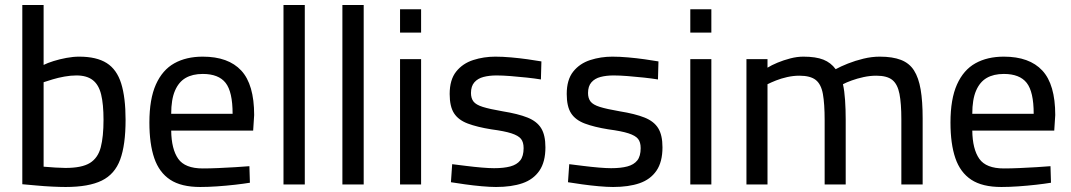

<svg xmlns="http://www.w3.org/2000/svg" viewBox="-20 -736 4272 766"><path d="M242 10Q220 10 188.5 8.5Q157 7 125 4Q93 1 69 -1V-716H154V-477Q170 -485 194 -492.5Q218 -500 245 -505Q272 -510 296 -510Q365 -510 405.5 -484.5Q446 -459 463.5 -403Q481 -347 481 -258Q481 -158 459.5 -99.5Q438 -41 386 -15.5Q334 10 242 10ZM241 -66Q307 -66 339 -86Q371 -106 382 -148.5Q393 -191 393 -258Q393 -320 383.5 -359Q374 -398 350 -416.5Q326 -435 285 -435Q262 -435 237 -430.5Q212 -426 190.5 -419.5Q169 -413 154 -408V-71Q175 -69 201.5 -67.5Q228 -66 241 -66Z M779 10Q703 10 659 -19Q615 -48 595.5 -105Q576 -162 576 -247Q576 -341 602 -399Q628 -457 675.5 -483.5Q723 -510 789 -510Q891 -510 942.5 -454.5Q994 -399 994 -277L990 -215H663Q664 -141 691 -102.5Q718 -64 789 -64Q817 -64 851 -65.5Q885 -67 918.5 -69Q952 -71 975 -73L977 -7Q953 -3 918 1Q883 5 846.5 7.5Q810 10 779 10ZM663 -282H908Q908 -370 880 -405.5Q852 -441 789 -441Q748 -441 720.5 -425Q693 -409 678 -374Q663 -339 663 -282Z M1111 0V-716H1196V0Z M1346 0V-716H1431V0Z M1576 0V-500H1660V0ZM1576 -606V-699H1660V-606Z M1959 10Q1935 10 1901.5 7Q1868 4 1836 -0.5Q1804 -5 1779 -9L1784 -81Q1809 -78 1840.5 -74Q1872 -70 1902 -67.5Q1932 -65 1951 -65Q1990 -65 2016 -72Q2042 -79 2055.5 -96Q2069 -113 2069 -145Q2069 -169 2058.5 -182Q2048 -195 2020.5 -204Q1993 -213 1940 -220Q1884 -229 1846.5 -243Q1809 -257 1791.5 -284Q1774 -311 1774 -361Q1774 -418 1800 -450.5Q1826 -483 1868 -496.5Q1910 -510 1956 -510Q1985 -510 2019 -507Q2053 -504 2085 -499.5Q2117 -495 2140 -491L2138 -419Q2114 -423 2081.5 -426.5Q2049 -430 2017 -432.5Q1985 -435 1961 -435Q1932 -435 1909 -429Q1886 -423 1872.5 -407.5Q1859 -392 1859 -365Q1859 -344 1869 -331Q1879 -318 1906 -309.5Q1933 -301 1985 -292Q2047 -282 2084.5 -267Q2122 -252 2139 -224.5Q2156 -197 2156 -148Q2156 -90 2132 -55Q2108 -20 2064.5 -5Q2021 10 1959 10Z M2426 10Q2402 10 2368.5 7Q2335 4 2303 -0.5Q2271 -5 2246 -9L2251 -81Q2276 -78 2307.5 -74Q2339 -70 2369 -67.5Q2399 -65 2418 -65Q2457 -65 2483 -72Q2509 -79 2522.5 -96Q2536 -113 2536 -145Q2536 -169 2525.5 -182Q2515 -195 2487.5 -204Q2460 -213 2407 -220Q2351 -229 2313.5 -243Q2276 -257 2258.5 -284Q2241 -311 2241 -361Q2241 -418 2267 -450.5Q2293 -483 2335 -496.5Q2377 -510 2423 -510Q2452 -510 2486 -507Q2520 -504 2552 -499.5Q2584 -495 2607 -491L2605 -419Q2581 -423 2548.5 -426.5Q2516 -430 2484 -432.5Q2452 -435 2428 -435Q2399 -435 2376 -429Q2353 -423 2339.5 -407.5Q2326 -392 2326 -365Q2326 -344 2336 -331Q2346 -318 2373 -309.5Q2400 -301 2452 -292Q2514 -282 2551.5 -267Q2589 -252 2606 -224.5Q2623 -197 2623 -148Q2623 -90 2599 -55Q2575 -20 2531.5 -5Q2488 10 2426 10Z M2734 0V-500H2818V0ZM2734 -606V-699H2818V-606Z M2958 0V-500H3042V-466Q3058 -476 3082 -486Q3106 -496 3133 -503Q3160 -510 3185 -510Q3235 -510 3265 -498Q3295 -486 3314 -460Q3334 -471 3363 -482.5Q3392 -494 3425 -502Q3458 -510 3490 -510Q3541 -510 3574.5 -497Q3608 -484 3626.5 -455Q3645 -426 3653 -379Q3661 -332 3661 -264V0H3576V-260Q3576 -323 3568.5 -361.5Q3561 -400 3540 -417Q3519 -434 3476 -434Q3451 -434 3425.5 -428.5Q3400 -423 3378 -415Q3356 -407 3343 -400Q3349 -374 3351.5 -336.5Q3354 -299 3354 -259V0H3270V-256Q3270 -322 3263 -361Q3256 -400 3234.5 -417Q3213 -434 3169 -434Q3145 -434 3120.5 -428.5Q3096 -423 3076 -415Q3056 -407 3042 -400V0Z M3975 10Q3899 10 3855 -19Q3811 -48 3791.5 -105Q3772 -162 3772 -247Q3772 -341 3798 -399Q3824 -457 3871.5 -483.5Q3919 -510 3985 -510Q4087 -510 4138.5 -454.5Q4190 -399 4190 -277L4186 -215H3859Q3860 -141 3887 -102.5Q3914 -64 3985 -64Q4013 -64 4047 -65.5Q4081 -67 4114.5 -69Q4148 -71 4171 -73L4173 -7Q4149 -3 4114 1Q4079 5 4042.5 7.5Q4006 10 3975 10ZM3859 -282H4104Q4104 -370 4076 -405.5Q4048 -441 3985 -441Q3944 -441 3916.5 -425Q3889 -409 3874 -374Q3859 -339 3859 -282Z"/></svg>

Font: Cairo Play Medium
Style: Regular
Weight: 500
Version: Version 3.119